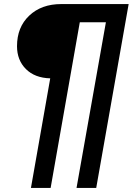

<svg xmlns="http://www.w3.org/2000/svg" viewBox="-20 -732 655 948"><path d="M455.1 195.8H357.9L502.9 -622.1H374L230 195.8H132.8L228 -345.2Q151.9 -347.2 107.9 -391.1Q64 -435.1 64 -503.9Q64 -597.7 124.3 -654.8Q184.6 -711.9 282.2 -711.9H615.2Z"/></svg>

Font: Creato Display
Style: Bold Italic
Weight: 700
Italic angle: -10°
Version: Version 1.000